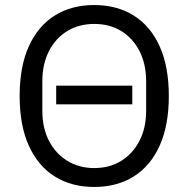

<svg xmlns="http://www.w3.org/2000/svg" viewBox="-20 -730 748 762"><path d="M354 12Q264 12 197.5 -29.5Q131 -71 94.5 -151.5Q58 -232 58 -349Q58 -466 94.5 -546.5Q131 -627 197.5 -668.5Q264 -710 354 -710Q444 -710 510.5 -668.5Q577 -627 613.5 -546.5Q650 -466 650 -349Q650 -232 613.5 -151.5Q577 -71 510.5 -29.5Q444 12 354 12ZM354 -63Q415 -63 461 -91.5Q507 -120 533.5 -171Q560 -222 560 -291V-407Q560 -476 533.5 -527.5Q507 -579 461 -607Q415 -635 354 -635Q294 -635 247.5 -607Q201 -579 174.5 -527.5Q148 -476 148 -407V-291Q148 -222 174.5 -171Q201 -120 247.5 -91.5Q294 -63 354 -63ZM505 -316H203V-390H505Z"/></svg>

Font: IBM Plex Sans Var
Style: Regular
Weight: 400
Designer: Mike Abbink, Paul van der Laan, Pieter van Rosmalen
Foundry: Bold Monday
Version: Version 3.000